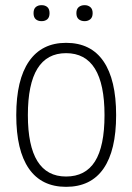

<svg xmlns="http://www.w3.org/2000/svg" viewBox="-20 -716 513 744"><path d="M141 -634Q127 -634 118.5 -641.5Q110 -649 110 -665Q110 -681 118.5 -688.5Q127 -696 141 -696Q155 -696 163.5 -688.5Q172 -681 172 -665Q172 -649 163.5 -641.5Q155 -634 141 -634ZM308 -634Q294 -634 285 -641.5Q276 -649 276 -665Q276 -681 285 -688.5Q294 -696 308 -696Q321 -696 330 -688.5Q339 -681 339 -665Q339 -649 330 -641.5Q321 -634 308 -634ZM236 8Q141 8 92 -62.5Q43 -133 43 -270Q43 -407 92.5 -478.5Q142 -550 236 -550Q332 -550 381 -478.5Q430 -407 430 -270Q430 -133 381 -62.5Q332 8 236 8ZM236 -32Q311 -32 348 -90.5Q385 -149 385 -270Q385 -510 236 -510Q88 -510 88 -270Q88 -32 236 -32Z"/></svg>

Font: Encode Sans Compressed
Style: ExtraLight
Weight: 200
Designer: Pablo Impallari, Andres Torresi
Foundry: Pablo Impallari, Andres Torresi
Version: Version 1.000; ttfautohint (v1.00) -l 8 -r 50 -G 200 -x 14 -